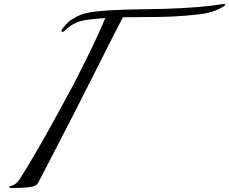

<svg xmlns="http://www.w3.org/2000/svg" viewBox="-20 -910 1142 956"><path d="M300 -756Q293 -749 288 -752Q283 -755 290 -766Q305 -785 317.5 -797.5Q330 -810 359.5 -826Q389 -842 426 -848Q502 -862 701.5 -864Q901 -866 1036 -882Q1068 -887 1073.5 -887.5Q1079 -888 1082.5 -889Q1086 -890 1088 -890Q1088 -890 1090 -890Q1102 -890 1102 -887Q1102 -884 1096 -880Q1047 -847 971 -838.5Q895 -830 834.5 -827.5Q774 -825 703 -825Q632 -825 592 -824Q570 -784 460 -565Q350 -346 273.5 -199.5Q197 -53 170 0Q166 8 156 14Q135 26 40 26Q26 26 26 20Q26 18 34 16Q62 9 78 -18Q172 -164 330 -460Q343 -481 408.5 -613Q474 -745 504 -820Q409 -814 374 -803Q339 -792 300 -756Z"/></svg>

Font: Miama
Style: Regular
Weight: 400
Italic angle: 16.5°
Designer: Linus Romer
Foundry: Linus Romer
Version: 0.32